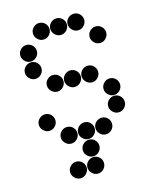

<svg xmlns="http://www.w3.org/2000/svg" viewBox="-130 -785 860 1070"><g transform="rotate(-15 300.0 -250.0)"><path d="M152 -650Q152 -631 166.5 -616.5Q181 -602 200 -602Q220 -602 234 -616.5Q248 -631 248 -650Q248 -670 234 -684Q220 -698 200 -698Q181 -698 166.5 -684Q152 -670 152 -650ZM252 -650Q252 -631 266.5 -616.5Q281 -602 300 -602Q320 -602 334 -616.5Q348 -631 348 -650Q348 -670 334 -684Q320 -698 300 -698Q281 -698 266.5 -684Q252 -670 252 -650ZM352 -650Q352 -631 366.5 -616.5Q381 -602 400 -602Q420 -602 434 -616.5Q448 -631 448 -650Q448 -670 434 -684Q420 -698 400 -698Q381 -698 366.5 -684Q352 -670 352 -650ZM52 -550Q52 -531 66.5 -516.5Q81 -502 100 -502Q120 -502 134 -516.5Q148 -531 148 -550Q148 -570 134 -584Q120 -598 100 -598Q81 -598 66.5 -584Q52 -570 52 -550ZM452 -550Q452 -531 466.5 -516.5Q481 -502 500 -502Q520 -502 534 -516.5Q548 -531 548 -550Q548 -570 534 -584Q520 -598 500 -598Q481 -598 466.5 -584Q452 -570 452 -550ZM52 -450Q52 -431 66.5 -416.5Q81 -402 100 -402Q120 -402 134 -416.5Q148 -431 148 -450Q148 -470 134 -484Q120 -498 100 -498Q81 -498 66.5 -484Q52 -470 52 -450ZM152 -350Q152 -331 166.5 -316.5Q181 -302 200 -302Q220 -302 234 -316.5Q248 -331 248 -350Q248 -370 234 -384Q220 -398 200 -398Q181 -398 166.5 -384Q152 -370 152 -350ZM252 -350Q252 -331 266.5 -316.5Q281 -302 300 -302Q320 -302 334 -316.5Q348 -331 348 -350Q348 -370 334 -384Q320 -398 300 -398Q281 -398 266.5 -384Q252 -370 252 -350ZM352 -350Q352 -331 366.5 -316.5Q381 -302 400 -302Q420 -302 434 -316.5Q448 -331 448 -350Q448 -370 434 -384Q420 -398 400 -398Q381 -398 366.5 -384Q352 -370 352 -350ZM452 -250Q452 -231 466.5 -216.5Q481 -202 500 -202Q520 -202 534 -216.5Q548 -231 548 -250Q548 -270 534 -284Q520 -298 500 -298Q481 -298 466.5 -284Q452 -270 452 -250ZM52 -150Q52 -131 66.5 -116.5Q81 -102 100 -102Q120 -102 134 -116.5Q148 -131 148 -150Q148 -170 134 -184Q120 -198 100 -198Q81 -198 66.5 -184Q52 -170 52 -150ZM452 -150Q452 -131 466.5 -116.5Q481 -102 500 -102Q520 -102 534 -116.5Q548 -131 548 -150Q548 -170 534 -184Q520 -198 500 -198Q481 -198 466.5 -184Q452 -170 452 -150ZM152 -50Q152 -31 166.5 -16.5Q181 -2 200 -2Q220 -2 234 -16.5Q248 -31 248 -50Q248 -70 234 -84Q220 -98 200 -98Q181 -98 166.5 -84Q152 -70 152 -50ZM252 -50Q252 -31 266.5 -16.5Q281 -2 300 -2Q320 -2 334 -16.5Q348 -31 348 -50Q348 -70 334 -84Q320 -98 300 -98Q281 -98 266.5 -84Q252 -70 252 -50ZM352 -50Q352 -31 366.5 -16.5Q381 -2 400 -2Q420 -2 434 -16.5Q448 -31 448 -50Q448 -70 434 -84Q420 -98 400 -98Q381 -98 366.5 -84Q352 -70 352 -50ZM252 50Q252 69 266.5 83.5Q281 98 300 98Q320 98 334 83.5Q348 69 348 50Q348 30 334 16Q320 2 300 2Q281 2 266.5 16Q252 30 252 50ZM152 150Q152 169 166.5 183.5Q181 198 200 198Q220 198 234 183.5Q248 169 248 150Q248 130 234 116Q220 102 200 102Q181 102 166.5 116Q152 130 152 150ZM252 150Q252 169 266.5 183.5Q281 198 300 198Q320 198 334 183.5Q348 169 348 150Q348 130 334 116Q320 102 300 102Q281 102 266.5 116Q252 130 252 150Z"/></g></svg>

Font: Matrix Sans Print
Style: Regular
Weight: 400
Designer: Brad Neil
Version: Version 1.100